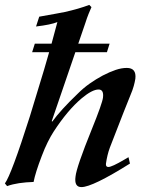

<svg xmlns="http://www.w3.org/2000/svg" viewBox="-35 -746 611 783"><path d="M495 -79Q342 17 297 17Q267 17 273 -26Q277 -65 339 -218Q382 -324 385 -348Q389 -381 367 -381Q341 -381 298 -345Q240 -296 183 -208Q172 -191 159.5 -166Q147 -141 135 -109Q109 -41 102 -4Q70 -3 43 1Q16 5 -6 13L-15 2Q11 -33 87 -272Q116 -366 144.5 -461Q173 -556 199 -656Q172 -645 112 -638L125 -678Q166 -685 192 -690Q218 -695 229 -697Q287 -710 329 -726L338 -717Q333 -706 326.5 -690Q320 -674 313 -652L176 -252L178 -250Q213 -298 282 -364Q305 -387 330.5 -405Q356 -423 384 -438Q413 -453 437 -461Q461 -469 482 -469Q522 -469 517 -425Q515 -412 510.5 -395.5Q506 -379 497 -358L469 -288L413 -144Q402 -114 397 -78Q396 -65 407 -65Q421 -65 472 -95L489 -105ZM107 -568H412L401 -533H96Z"/></svg>

Font: DG Didot
Style: Bold Italic
Weight: 700
Designer: David Gatwood, Takis Katsoulidis, and George D. Matthiopoulos
Foundry: David Gatwood
Version: Version 1.0